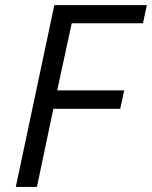

<svg xmlns="http://www.w3.org/2000/svg" viewBox="-20 -734 597 754"><path d="M193.4 -713.9H556.6L541.5 -642.6H261.7L204.6 -378.9H467.8L452.1 -306.6H189.5L125 0H42Z"/></svg>

Font: Viking Open Sans
Style: Italic
Weight: 400
Italic angle: -12°
Foundry: Ascender Corporation
Version: Version 2.000